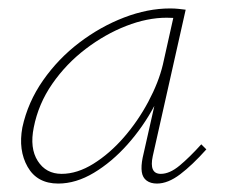

<svg xmlns="http://www.w3.org/2000/svg" viewBox="-20 -431 537 455"><path d="M118 4Q68 4 45.5 -35.5Q23 -75 33 -129Q46 -189 82 -240.5Q118 -292 168 -330Q218 -368 274 -389.5Q330 -411 383 -411Q394 -411 403 -410Q412 -409 420 -408L342 -61Q333 -19 361 -19Q382 -19 405.5 -38.5Q429 -58 457 -89L469 -77Q436 -40 407 -18Q378 4 352 4Q337 4 327.5 -3Q318 -10 316 -23.5Q314 -37 318 -57L360 -243L383 -277Q372 -229 345.5 -179.5Q319 -130 282 -88.5Q245 -47 202.5 -21.5Q160 4 118 4ZM126 -19Q163 -19 201.5 -43Q240 -67 273.5 -105.5Q307 -144 331.5 -190Q356 -236 366 -278L393 -399L406 -386Q401 -388 392 -388.5Q383 -389 375 -389Q329 -389 279 -369.5Q229 -350 183 -315Q137 -280 104 -232.5Q71 -185 60 -129Q50 -80 69.5 -49.5Q89 -19 126 -19Z"/></svg>

Font: Ysabeau Office Thin
Style: Italic
Weight: 250
Italic angle: -12°
Designer: Christian Thalmann (Catharsis Fonts)
Version: Version 2.001;gftools[0.9.30]; featfreeze: tnum,lnum,ss02